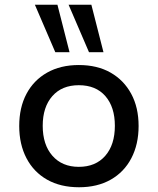

<svg xmlns="http://www.w3.org/2000/svg" viewBox="-20 -780 664 809"><path d="M313 9Q235 9 178.5 -23Q122 -55 91.5 -113.5Q61 -172 61 -249Q61 -327 91.5 -384.5Q122 -442 178.5 -474Q235 -506 312 -506Q390 -506 446 -474Q502 -442 533 -384.5Q564 -327 564 -249Q564 -172 533.5 -113.5Q503 -55 446.5 -23Q390 9 313 9ZM312 -77Q383 -77 423.5 -123.5Q464 -170 464 -250Q464 -329 424 -375Q384 -421 312 -421Q241 -421 200.5 -375Q160 -329 160 -250Q160 -170 201 -123.5Q242 -77 312 -77ZM355 -560 269 -760H365L416 -560ZM213 -560 127 -760H222L273 -560Z"/></svg>

Font: Nunito Sans 7pt Medium
Style: Regular
Weight: 500
Designer: Vernon Adams
Foundry: Vernon Adams
Version: Version 3.101;gftools[0.9.27]